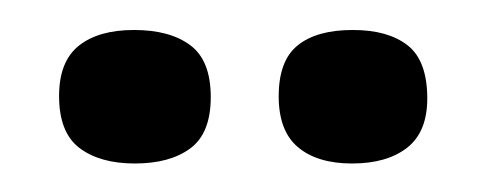

<svg xmlns="http://www.w3.org/2000/svg" viewBox="-20 -691 329 130"><path d="M218.4 -580.3Q194.9 -580.3 181.8 -591.3Q168.7 -602.3 168.7 -625.8Q168.7 -650 181.6 -660.3Q194.4 -670.7 218.9 -670.7Q242.7 -670.7 256 -660.3Q269.3 -649.9 269.3 -624.3Q269.3 -601.7 255.7 -591Q242 -580.3 218.4 -580.3ZM71.3 -580.3Q47.7 -580.3 33.8 -590.8Q20 -601.3 20 -626Q20 -649.3 33.3 -660Q46.7 -670.7 70.7 -670.7Q95 -670.7 108.8 -660.4Q122.7 -650.1 122.7 -625.3Q122.7 -600.7 108.8 -590.5Q95 -580.3 71.3 -580.3Z"/></svg>

Font: Bricolage Grotesque 96pt ExtraBold SemiCondensed
Style: Regular
Weight: 800
Width: 4
Version: Version 1.001;gftools[0.9.33.dev8+g029e19f]